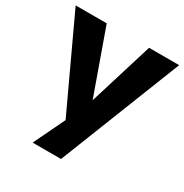

<svg xmlns="http://www.w3.org/2000/svg" viewBox="-168 -862 956 996"><g transform="rotate(30 310.5 -364.0)"><path d="M163.7 0 311.7 -308.2 440.8 -728H621L333.7 0ZM253.5 -186 1 -728H187L340 -299.2Z"/></g></svg>

Font: Murecho Thin
Style: Regular
Weight: 100
Designer: Neil Summerour
Foundry: Positype
Version: Version 1.010